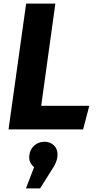

<svg xmlns="http://www.w3.org/2000/svg" viewBox="-20 -713 546 1058"><path d="M285 -693H124L27 0H438L472 -130H207ZM225 68C179 68 141 103 141 154C141 178 152 195 168 208L123 325H201L259 233C286 192 297 169 297 137C297 98 268 68 225 68Z"/></svg>

Font: Fira Sans
Style: Bold Italic
Weight: 700
Italic angle: -8°
Designer: bBox Type GmbH & Carrois Corporate GbR & Edenspiekermann AG
Foundry: bBox Type GmbH & Carrois Corporate GbR & Edenspiekermann AG
Version: Version 4.301;PS 004.301;hotconv 1.0.88;makeotf.lib2.5.64775